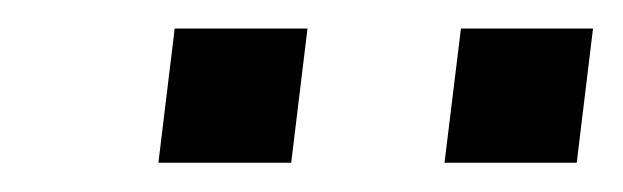

<svg xmlns="http://www.w3.org/2000/svg" viewBox="-20 -689 428 132"><path d="M285.6 -577.1 296.9 -669.4H387.7L376.5 -577.1ZM88.9 -577.1 100.1 -669.4H191.4L180.2 -577.1Z"/></svg>

Font: Ride
Style: Italic
Weight: 400
Version: Version 3.000